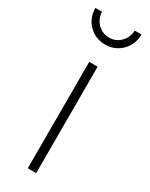

<svg xmlns="http://www.w3.org/2000/svg" viewBox="-194 -773 637 814"><g transform="rotate(30 125.0 -366.0)"><path d="M104 -521H145V0H104ZM125 -652Q158 -652 180.5 -675Q203 -698 205 -732H238Q237 -682 204.5 -650Q172 -618 125 -618Q78 -618 45.5 -650Q13 -682 12 -732H45Q46 -698 69 -675Q92 -652 125 -652Z"/></g></svg>

Font: Montserrat arm2 ExtraLight
Style: Regular
Weight: 275
Designer: Julieta Ulanovsky
Foundry: Julieta Ulanovsky
Version: Version 6.000